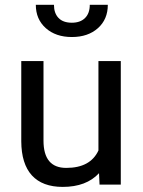

<svg xmlns="http://www.w3.org/2000/svg" viewBox="-20 -750 580 780"><path d="M384.3 -2 382.3 -46.4Q330.6 9.3 234.9 9.3Q152.3 9.3 109.4 -37.6Q66.9 -84.5 66.4 -175.8V-499.5V-502H68.8H154.3H156.7V-499.5V-178.7Q156.7 -67.9 249 -67.9Q347.2 -67.9 379.9 -138.7V-499.5V-502H382.3H468.3H470.7V-499.5V-2V0H468.3H386.2H384.3ZM418 -730.5Q418 -671.4 377.7 -635.5Q337.4 -599.6 272 -599.6Q206.5 -599.6 166 -635.7Q125.5 -671.9 125.5 -730.5H199.2Q199.2 -696.3 217.8 -677Q236.3 -657.7 272 -657.7Q306.2 -657.7 325.4 -676.8Q344.7 -695.8 344.7 -730.5Z"/></svg>

Font: MAUL
Style: Regular
Weight: 400
Designer: MAUL
Version: Version 1.0; 2020; ttfautohint (v1.8.3)